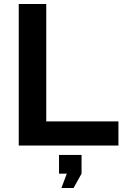

<svg xmlns="http://www.w3.org/2000/svg" viewBox="-20 -730 624 963"><path d="M74 0H574V-121H212V-710H74ZM288 213H349L389 141V47H276V141H315Z"/></svg>

Font: FIGSv2-sans-serif
Style: Bold
Weight: 700
Designer: Matt McInerney, Pablo Impallari, Rodrigo Fuenzalida,Mirko Velimirovic
Foundry: Matt McInerney, Pablo Impallari, Rodrigo Fuenzalida
Version: Version 4.021;hotconv 1.0.109;makeotfexe 2.5.65596